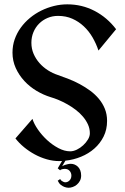

<svg xmlns="http://www.w3.org/2000/svg" viewBox="-20 -738 580 893"><path d="M520 -602.1 438 -502.9Q427.2 -535.2 410.2 -564.5Q393.1 -593.8 369.6 -615.7Q346.2 -637.7 316.4 -650.9Q286.6 -664.1 250 -664.1Q223.6 -664.1 201.2 -654.5Q178.7 -645 161.9 -628.2Q145 -611.3 135.5 -588.4Q126 -565.4 126 -539.1Q126 -511.7 136.2 -487.8Q146.5 -463.9 163.6 -444.6Q180.7 -425.3 202.9 -411.1Q225.1 -397 249 -389.2Q272.9 -380.9 299.3 -370.6Q325.7 -360.4 351.1 -346.7Q376.5 -333 399.4 -316.2Q422.4 -299.3 439.9 -278.3Q457.5 -257.3 467.8 -231.7Q478 -206.1 478 -175.8Q478 -135.3 461.9 -103Q445.8 -70.8 418.9 -47.1Q392.1 -23.4 356.9 -9Q321.8 5.4 284.2 9.3L269 35.2Q275.9 31.2 283 28.8Q290 26.4 295.9 25.4Q302.7 23.9 309.6 23.9Q318.4 23.9 326.9 27.3Q335.4 30.8 342.3 37.4Q349.1 43.9 353.3 54.4Q357.4 64.9 357.4 78.6Q357.4 92.3 351.8 102.8Q346.2 113.3 337.6 120.6Q329.1 127.9 318.6 131.6Q308.1 135.3 298.3 135.3Q288.1 134.8 279.3 131.3Q271.5 128.4 262.9 121.8Q254.4 115.2 248.5 102.5L259.8 94.7Q263.2 100.6 267.3 103.5Q271.5 106.4 275.4 107.9Q279.8 109.9 283.7 109.9Q294.9 109.9 303.5 101.1Q312 92.3 312 78.6Q312 65.9 303.7 56.6Q295.4 47.4 281.2 47.4Q276.4 47.4 272 48.3Q268.1 49.3 264.4 50.5Q260.7 51.8 259.8 54.2L248.5 44.9L268.6 10.7Q264.6 10.7 261.5 11Q258.3 11.2 254.9 11.2Q226.6 11.2 197.5 2.9Q168.5 -5.4 141.8 -19.8Q115.2 -34.2 92 -53.2Q68.8 -72.3 51.8 -94.2L130.9 -185.1Q138.2 -161.6 156.5 -135.3Q174.8 -108.9 199.2 -86.4Q223.6 -64 251.7 -49.1Q279.8 -34.2 306.2 -34.2Q321.3 -34.2 337.4 -42Q353.5 -49.8 366.9 -62.3Q380.4 -74.7 389.2 -89.4Q397.9 -104 397.9 -118.2Q397.9 -139.6 389.2 -158.9Q380.4 -178.2 366 -195.3Q351.6 -212.4 332.8 -226.8Q314 -241.2 293.7 -252.7Q273.4 -264.2 253.2 -272.7Q232.9 -281.2 215.8 -286.1Q182.1 -296.4 150.1 -315.4Q118.2 -334.5 93.3 -361.3Q68.4 -388.2 53.2 -421.6Q38.1 -455.1 38.1 -493.2Q38.1 -525.9 48.3 -555.2Q58.6 -584.5 76.7 -609.4Q94.7 -634.3 119.1 -654.5Q143.6 -674.8 171.9 -688.7Q200.2 -702.6 231 -710.2Q261.7 -717.8 293 -717.8Q361.3 -717.8 419.9 -687.3Q478.5 -656.7 520 -602.1Z"/></svg>

Font: Redressed
Style: Regular
Weight: 400
Designer: Astigmatic (AOETI)
Foundry: Astigmatic (AOETI)
Version: Version 1.001